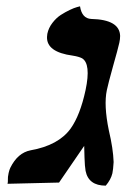

<svg xmlns="http://www.w3.org/2000/svg" viewBox="-20 -582 400 608"><path d="M318.4 -296.9Q308.1 -249 324.7 -168.9Q338.4 -111.3 339.8 -68.8Q338.4 -44.9 335.9 -33.2Q331.1 -13.2 314.9 5.9Q260.3 5.9 251 -41Q248.5 -54.7 247.6 -83Q247.1 -109.4 246.6 -120.1Q243.2 -115.2 167 -3.9L3.9 0Q5.4 -7.3 4.9 -9.8Q4.4 -22 7.3 -34.2Q9.8 -44.9 12.7 -50.8Q36.1 -98.1 76.7 -106Q165 -121.6 203.6 -174.8Q233.9 -217.3 251 -296.9Q268.6 -380.4 239.7 -397.5Q229.5 -402.8 210.4 -405.8Q127 -417 128.9 -465.3Q129.4 -470.7 129.9 -475.1Q133.8 -493.7 146 -509.5Q158.2 -525.4 172.6 -534.7Q187 -543.9 200.9 -550.5Q214.8 -557.1 224.1 -559.6L233.4 -562Q239.3 -523.4 269 -522Q358.9 -520 360.4 -468.3Q360.4 -458 357.9 -446.8Q353.5 -426.8 337.9 -372.1Q322.3 -315.9 318.4 -296.9Z"/></svg>

Font: Linux Libertine Slanted O
Style: Bold Slanted
Weight: 700
Designer: Philipp H. Poll
Foundry: Philipp H. Poll
Version: Version 5.0.0